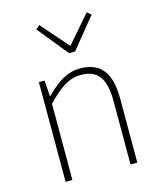

<svg xmlns="http://www.w3.org/2000/svg" viewBox="-119 -894 818 980"><g transform="rotate(-15 290.0 -404.0)"><path d="M292 -630H324L454 -790L433 -808L310 -666H306L182 -808L162 -790ZM105 0H141V-403C208 -472 256 -507 321 -507C413 -507 448 -451 448 -334V0H484V-339C484 -476 433 -540 325 -540C252 -540 199 -499 143 -443H141L135 -527H105Z"/></g></svg>

Font: SSpoqa Han Sans Neo Thin
Style: Regular
Weight: 100
Designer: [Spoqa Han Sans Neo] Dong-huui Kim  Younghwa Kang  Yujin Lee  [Noto Sans] Ryoko NISHIZUKA  (kana & ideographs); Paul D. 
Foundry: Spoqa (http://www.spoqa-han-sans.com)
Version: Version 1.000